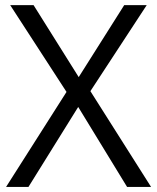

<svg xmlns="http://www.w3.org/2000/svg" viewBox="-20 -734 617 754"><path d="M573.2 0H479L287.1 -314L91.8 0H3.9L241.2 -373L20 -713.9H111.8L289.1 -431.2L467.8 -713.9H556.2L335 -376Z"/></svg>

Font: f02698313
Style: Regular
Weight: 400
Foundry: Ascender Corporation
Version: Version 1.10